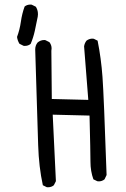

<svg xmlns="http://www.w3.org/2000/svg" viewBox="-20 -793 540 825"><path d="M185.5 11.7Q201.2 11.7 211.4 2.9L220.2 -14.6L206.5 -300.3L364.7 -296.4Q368.7 -137.7 368.7 -97.7Q368.7 -57.6 381.3 -22.5L398.4 -14.2Q401.4 -13.7 405.8 -13.7Q410.2 -13.7 416.7 -15.6Q423.3 -17.6 429.2 -22.5L438 -41Q426.3 -381.8 420.4 -462.2Q414.6 -542.5 399.4 -618.2L382.8 -626.5Q379.9 -627 375.5 -627Q371.1 -627 364.5 -625Q357.9 -623 351.6 -618.2Q343.3 -607.4 341.3 -593.8L359.4 -363.8L202.6 -367.7L200.7 -574.7Q201.7 -580.1 201.7 -585Q201.7 -599.6 192.4 -611.8L174.8 -620.6Q172.4 -621.1 170.4 -621.1Q154.3 -621.1 141.6 -610.4Q131.3 -597.7 131.3 -580.1L144 -168.9Q147 -75.2 164.1 2.9L180.7 11.2Q183.1 11.7 185.5 11.7ZM85.9 -595.7Q101.6 -595.7 111.8 -604.5Q123 -630.9 129.6 -660.6Q136.2 -690.4 142.1 -721.2Q143.1 -727.1 143.1 -731Q143.1 -734.9 142.6 -740Q142.1 -745.1 139.9 -751.7Q137.7 -758.3 133.8 -764.2L116.2 -772.9Q113.8 -773.4 111.3 -773.4Q96.2 -773.4 85.9 -765.1Q74.7 -734.9 69.8 -700.2Q64.9 -665.5 53.2 -634.3Q55.2 -618.7 63.5 -605L81.1 -596.2Q83.5 -595.7 85.9 -595.7Z"/></svg>

Font: Bakudai
Style: Light
Weight: 300
Version: Version 1.48